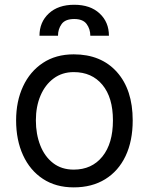

<svg xmlns="http://www.w3.org/2000/svg" viewBox="-20 -783 631 814"><path d="M292.6 11.4Q216.6 11.4 161.9 -24.7Q107.2 -60.7 77.8 -124.8Q48.3 -188.9 48.3 -272.7Q48.3 -353.7 77.8 -416.9Q107.2 -480.1 161.9 -516.3Q216.6 -552.6 292.6 -552.6Q408.7 -552.6 475.7 -477.6Q542.6 -402.7 542.6 -272.7Q542.6 -185.4 512.4 -121.6Q482.2 -57.9 426.1 -23.3Q370 11.4 292.6 11.4ZM292.6 -63.9Q369.3 -63.9 414.1 -119.3Q458.8 -174.7 458.8 -272.7Q458.8 -369.7 414.1 -423.5Q369.3 -477.3 292.6 -477.3Q243.6 -477.3 207.6 -450.6Q171.5 -424 151.8 -377.8Q132.1 -331.7 132.1 -272.7Q132.1 -214.5 150.6 -167.1Q169 -119.7 204.9 -91.8Q240.8 -63.9 292.6 -63.9ZM441.8 -631.4H362.9Q362.9 -659.8 347.3 -681.1Q331.7 -702.4 294.7 -702.4Q256.7 -702.4 241.3 -681.1Q225.9 -659.8 225.9 -631.4H147.4Q147.4 -689.3 187 -726Q226.6 -762.8 294.7 -762.8Q362.9 -762.8 402.3 -726Q441.8 -689.3 441.8 -631.4Z"/></svg>

Font: Inter UI
Style: Regular
Weight: 400
Designer: Rasmus Andersson
Foundry: rsms
Version: Version 2.2